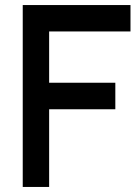

<svg xmlns="http://www.w3.org/2000/svg" viewBox="-20 -740 556 760"><path d="M70 0V-720H496.5V-615.5H174.5V-412.5H436.5V-307.5H174.5V0Z"/></svg>

Font: Manrope KiralyPet SmBd KiralyPet
Style: Regular
Weight: 600
Designer: Mikhail Sharanda
Foundry: Mikhail Sharanda
Version: Version 4.502